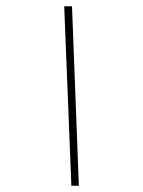

<svg xmlns="http://www.w3.org/2000/svg" viewBox="-20 -596 460 616"><path d="M186 -576 209 0H233L211 -576Z"/></svg>

Font: Noto Sans Syriac Eastern Thin
Style: Regular
Weight: 100
Designer: Patrick Giasson and the Monotype Design Team
Foundry: Monotype Imaging Inc.
Version: Version 3.001